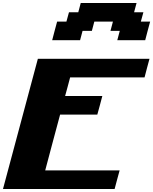

<svg xmlns="http://www.w3.org/2000/svg" viewBox="-20 -1270 1029 1290"><path d="M0 0H750Q755.4 -21 766.6 -62.5Q777.8 -104 783.7 -125H283.7Q300.3 -187.5 333.5 -312.5Q366.7 -437.5 383.8 -500H633.8Q639.6 -520.5 650.9 -562.3Q662.1 -604 667.5 -625H417.5Q423.3 -646 434.6 -687.7Q445.8 -729.5 451.2 -750H951.2Q956.5 -770.5 967.5 -812.5Q978.5 -854.5 984.4 -875H234.4Q195.3 -729 117.2 -437.5Q39.1 -146 0 0ZM768.1 -1000H955.6Q960.9 -1020.5 971.9 -1062.5Q982.9 -1104.5 988.8 -1125H926.3L943.4 -1187.5H880.9L897.5 -1250H522.5L505.9 -1187.5H443.4L426.3 -1125H363.8Q357.9 -1104 346.9 -1062.3Q335.9 -1020.5 330.6 -1000H518.1L534.7 -1062.5H597.2L613.8 -1125H738.8L722.2 -1062.5H784.7Z"/></svg>

Font: Faithful 32x
Style: BoldOblique
Weight: 400
Foundry: Faithful Resource Pack
Version: Version 1.0; January 27, 2023